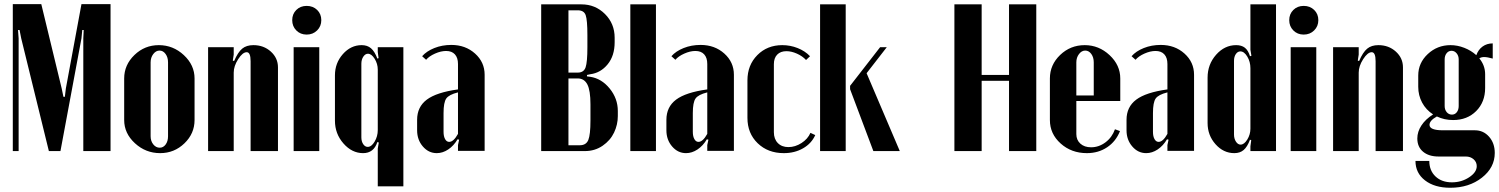

<svg xmlns="http://www.w3.org/2000/svg" viewBox="-20 -720 7144 915"><path d="M506.8 -700.2V0H377V-537.1L378.9 -577.1H372.1L368.2 -537.1L268.1 0H212.9L81.1 -537.1L73.2 -577.1H65.9L68.8 -537.1V0H41V-700.2H176.8L273.9 -298.8L282.2 -258.8H289.1L293.9 -298.8L368.2 -700.2Z M736.8 -504.9Q805.2 -504.9 856.2 -457.3Q907.2 -409.7 907.2 -346.2V-147.9Q907.2 -83.5 858.9 -36.9Q810.5 9.8 743.2 9.8Q674.3 9.8 623 -37.4Q571.8 -84.5 571.8 -147.9V-346.2Q571.8 -410.6 620.6 -457.8Q669.4 -504.9 736.8 -504.9ZM697.8 -422.9V-70.8Q697.8 -47.9 710.4 -32Q723.1 -16.1 741.2 -16.1Q758.3 -16.1 769.5 -31.5Q780.8 -46.9 780.8 -70.8V-422.9Q780.8 -446.8 769 -462.9Q757.3 -479 740.2 -479Q723.1 -479 710.4 -462.4Q697.8 -445.8 697.8 -422.9Z M1095.7 -429.2Q1113.8 -471.2 1134 -488Q1154.3 -504.9 1187.5 -504.9Q1236.8 -504.9 1270.8 -474.1Q1304.7 -443.4 1304.7 -398.9V0H1174.3V-428.2Q1174.3 -471.2 1155.8 -471.2Q1136.2 -471.2 1115 -438Q1093.8 -404.8 1093.8 -374V0H971.7V-495.1H1093.8V-460L1089.4 -431.2Z M1441.4 -691.9Q1471.7 -691.9 1491.5 -672.6Q1511.2 -653.3 1511.2 -624Q1511.2 -594.7 1491.2 -575Q1471.2 -555.2 1441.4 -555.2Q1411.6 -555.2 1392.1 -575Q1372.6 -594.7 1372.6 -624Q1372.6 -653.3 1392.1 -672.6Q1411.6 -691.9 1441.4 -691.9ZM1379.4 -495.1H1501.5V0H1379.4Z M1780.3 -472.2V-495.1H1902.3V168H1780.3V-12.2L1785.2 -41L1778.3 -43Q1761.2 9.8 1710.4 9.8Q1657.2 9.8 1616.7 -36.4Q1576.2 -82.5 1576.2 -145V-360.8Q1576.2 -419.4 1614 -462.2Q1651.9 -504.9 1703.6 -504.9Q1730.5 -504.9 1748 -490Q1765.6 -475.1 1778.3 -440.9L1784.2 -442.9ZM1780.3 -100.1V-388.2Q1780.3 -416 1765.4 -439.9Q1750.5 -463.9 1733.4 -463.9Q1720.7 -463.9 1711.4 -450Q1702.1 -436 1702.1 -416V-65.9Q1702.1 -45.9 1710.9 -33Q1719.7 -20 1732.4 -20Q1750.5 -20 1765.4 -45.2Q1780.3 -70.3 1780.3 -100.1Z M1967.8 -99.1V-148.9Q1967.8 -210.4 2013.9 -245.1Q2060.1 -279.8 2162.6 -293.9V-415Q2162.6 -444.8 2147.9 -460.9Q2133.3 -477.1 2106 -477.1Q2081.1 -477.1 2053 -464.6Q2024.9 -452.1 2010.7 -435.1L1991.7 -452.1Q2012.7 -476.1 2049.8 -491Q2086.9 -505.9 2130.9 -505.9Q2198.2 -505.9 2243.9 -464.8Q2289.6 -423.8 2289.6 -363.8V-1H2162.6V-28.8L2168 -54.2L2160.6 -56.2Q2142.6 -25.4 2116.2 -7.8Q2089.8 9.8 2061.5 9.8Q2022.5 9.8 1995.1 -22Q1967.8 -53.7 1967.8 -99.1ZM2120.6 -43.9Q2141.6 -43.9 2162.6 -82V-279.8Q2119.6 -269 2106.7 -250.5Q2093.8 -231.9 2093.8 -181.2V-91.8Q2093.8 -70.3 2101.1 -57.1Q2108.4 -43.9 2120.6 -43.9Z M2909.2 -540V-519Q2909.2 -454.1 2875.7 -413.3Q2842.3 -372.6 2793 -366.2L2777.3 -362.8V-356L2793 -354Q2846.7 -345.7 2885.5 -298.1Q2924.3 -250.5 2924.3 -190.9V-167Q2924.3 -126 2906.5 -88.4Q2888.7 -50.8 2851.8 -25.4Q2814.9 0 2767.1 0H2559.1V-699.2H2751Q2816.9 -699.2 2863 -653.3Q2909.2 -607.4 2909.2 -540ZM2689 -374H2733.4Q2762.2 -374 2770.8 -399.2Q2779.3 -424.3 2779.3 -495.1V-553.2Q2779.3 -624 2771.2 -647.5Q2763.2 -670.9 2733.4 -670.9H2689ZM2793.9 -146V-223.1Q2793.9 -289.1 2779.1 -317.6Q2764.2 -346.2 2733.4 -346.2H2689V-27.8H2743.2Q2773.4 -27.8 2783.7 -53Q2793.9 -78.1 2793.9 -146Z M2983.9 0V-699.2H3106V0Z M3155.8 -99.1V-148.9Q3155.8 -210.4 3201.9 -245.1Q3248 -279.8 3350.6 -293.9V-415Q3350.6 -444.8 3335.9 -460.9Q3321.3 -477.1 3293.9 -477.1Q3269 -477.1 3241 -464.6Q3212.9 -452.1 3198.7 -435.1L3179.7 -452.1Q3200.7 -476.1 3237.8 -491Q3274.9 -505.9 3318.8 -505.9Q3386.2 -505.9 3431.9 -464.8Q3477.5 -423.8 3477.5 -363.8V-1H3350.6V-28.8L3356 -54.2L3348.6 -56.2Q3330.6 -25.4 3304.2 -7.8Q3277.8 9.8 3249.5 9.8Q3210.4 9.8 3183.1 -22Q3155.8 -53.7 3155.8 -99.1ZM3308.6 -43.9Q3329.6 -43.9 3350.6 -82V-279.8Q3307.6 -269 3294.7 -250.5Q3281.7 -231.9 3281.7 -181.2V-91.8Q3281.7 -70.3 3289.1 -57.1Q3296.4 -43.9 3308.6 -43.9Z M3542 -336.9Q3542 -409.7 3589.1 -457.3Q3636.2 -504.9 3708 -504.9Q3746.1 -504.9 3781.2 -491Q3816.4 -477.1 3840.3 -452.1L3821.3 -434.1Q3804.2 -452.6 3777.8 -464.4Q3751.5 -476.1 3728 -476.1Q3699.7 -476.1 3683.8 -459.7Q3668 -443.4 3668 -414.1V-89.8Q3668 -57.6 3686.8 -38.3Q3705.6 -19 3737.3 -19Q3769.5 -19 3799.6 -38.3Q3829.6 -57.6 3842.3 -86.9L3865.2 -76.2Q3847.2 -36.1 3807.1 -13.2Q3767.1 9.8 3715.3 9.8Q3639.6 9.8 3590.8 -37.4Q3542 -84.5 3542 -158.2Z M4010.3 -699.2V0H3888.2V-699.2ZM4206.1 -495.1 4109.9 -371.1 4268.1 0H4142.1L4031.2 -294.9V-311L4174.3 -495.1Z M4528.3 -699.2H4658.2V-362.8H4788.6V-699.2H4918.5V0H4788.6V-335H4658.2V0H4528.3Z M4983.4 -346.2Q4983.4 -411.1 5032.2 -458Q5081.1 -504.9 5149.4 -504.9Q5216.8 -504.9 5267.8 -457.3Q5318.8 -409.7 5318.8 -346.2V-238.8H5109.4V-81.1Q5109.4 -52.7 5128.7 -35.4Q5147.9 -18.1 5179.7 -18.1Q5216.8 -18.1 5248.3 -41.7Q5279.8 -65.4 5293.5 -104L5317.4 -95.2Q5297.9 -45.9 5256.1 -18.1Q5214.4 9.8 5159.7 9.8Q5085.9 9.8 5034.7 -36.1Q4983.4 -82 4983.4 -147.9ZM5109.4 -265.1H5192.4V-422.9Q5192.4 -446.8 5180.7 -462.9Q5168.9 -479 5151.9 -479Q5134.8 -479 5122.1 -462.4Q5109.4 -445.8 5109.4 -422.9Z M5348.6 -99.1V-148.9Q5348.6 -210.4 5394.8 -245.1Q5440.9 -279.8 5543.5 -293.9V-415Q5543.5 -444.8 5528.8 -460.9Q5514.2 -477.1 5486.8 -477.1Q5461.9 -477.1 5433.8 -464.6Q5405.8 -452.1 5391.6 -435.1L5372.6 -452.1Q5393.6 -476.1 5430.7 -491Q5467.8 -505.9 5511.7 -505.9Q5579.1 -505.9 5624.8 -464.8Q5670.4 -423.8 5670.4 -363.8V-1H5543.5V-28.8L5548.8 -54.2L5541.5 -56.2Q5523.4 -25.4 5497.1 -7.8Q5470.7 9.8 5442.4 9.8Q5403.3 9.8 5376 -22Q5348.6 -53.7 5348.6 -99.1ZM5501.5 -43.9Q5522.5 -43.9 5543.5 -82V-279.8Q5500.5 -269 5487.5 -250.5Q5474.6 -231.9 5474.6 -181.2V-91.8Q5474.6 -70.3 5481.9 -57.1Q5489.3 -43.9 5501.5 -43.9Z M5939 -22.9 5942.9 -51.8 5937 -54.2Q5924.3 -20 5906.7 -5.1Q5889.2 9.8 5862.3 9.8Q5810.5 9.8 5772.7 -32.7Q5734.9 -75.2 5734.9 -133.8V-350.1Q5734.9 -413.1 5775.4 -459Q5815.9 -504.9 5871.1 -504.9Q5896.5 -504.9 5912.4 -492.7Q5928.2 -480.5 5937 -452.1L5943.8 -454.1L5939 -482.9V-699.2H6061V0H5939ZM5939 -395Q5939 -425.8 5924.1 -450.4Q5909.2 -475.1 5891.1 -475.1Q5878.4 -475.1 5869.6 -462.4Q5860.8 -449.7 5860.8 -430.2V-79.1Q5860.8 -59.1 5870.1 -44.9Q5879.4 -30.8 5892.1 -30.8Q5909.2 -30.8 5924.1 -54.9Q5939 -79.1 5939 -106.9Z M6192.9 -691.9Q6223.1 -691.9 6242.9 -672.6Q6262.7 -653.3 6262.7 -624Q6262.7 -594.7 6242.7 -575Q6222.7 -555.2 6192.9 -555.2Q6163.1 -555.2 6143.6 -575Q6124 -594.7 6124 -624Q6124 -653.3 6143.6 -672.6Q6163.1 -691.9 6192.9 -691.9ZM6130.9 -495.1H6252.9V0H6130.9Z M6457 -429.2Q6475.1 -471.2 6495.4 -488Q6515.6 -504.9 6548.8 -504.9Q6598.1 -504.9 6632.1 -474.1Q6666 -443.4 6666 -398.9V0H6535.6V-428.2Q6535.6 -471.2 6517.1 -471.2Q6497.6 -471.2 6476.3 -438Q6455.1 -404.8 6455.1 -374V0H6333V-495.1H6455.1V-460L6450.7 -431.2Z M6891.6 174.8Q6816.4 174.8 6771 139.6Q6725.6 104.5 6725.6 46.9H6791.5Q6791.5 92.8 6821 120.8Q6850.6 148.9 6899.4 148.9Q6944.8 148.9 6981.2 125Q7017.6 101.1 7017.6 71.8Q7017.6 52.2 7002.7 39.1Q6987.8 25.9 6965.3 25.9H6835.4Q6789.1 25.9 6761.7 2.9Q6734.4 -20 6734.4 -60.1Q6734.4 -92.3 6753.9 -122.1Q6773.4 -151.9 6809.6 -174.8Q6775.9 -196.3 6757.3 -231Q6738.8 -265.6 6738.8 -306.2V-359.9Q6738.8 -419.9 6784.2 -462.4Q6829.6 -504.9 6892.6 -504.9Q6925.3 -504.9 6958 -492.2Q6990.7 -479.5 7015.6 -457Q7024.9 -483.4 7045.4 -498.3Q7065.9 -513.2 7093.8 -513.2V-440.9Q7067.4 -448.2 7052.7 -448.2Q7039.6 -448.2 7029.8 -441.9Q7057.6 -408.2 7057.6 -366.2V-300.8Q7057.6 -233.4 7014.9 -190.7Q6972.2 -147.9 6904.8 -147.9Q6862.8 -147.9 6827.6 -165Q6792.5 -145.5 6792.5 -125Q6792.5 -99.1 6856.4 -99.1H7008.8Q7049.3 -99.1 7076.4 -68.4Q7103.5 -37.6 7103.5 8.8Q7103.5 78.6 7042.2 126.7Q6981 174.8 6891.6 174.8ZM6864.7 -214.8Q6864.7 -197.3 6874.5 -185.5Q6884.3 -173.8 6899.4 -173.8Q6913.6 -173.8 6922.6 -185.3Q6931.6 -196.8 6931.6 -214.8V-437Q6931.6 -454.1 6921.6 -466.1Q6911.6 -478 6897.5 -478Q6883.3 -478 6874 -466.3Q6864.7 -454.6 6864.7 -437Z"/></svg>

Font: Moniqa Black Heading
Style: Regular
Weight: 900
Designer: Rajesh Rajput
Foundry: Rajesh Rajput
Version: Version 1.000